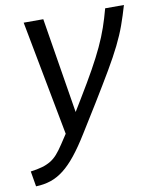

<svg xmlns="http://www.w3.org/2000/svg" viewBox="-119 -587 719 877"><g transform="rotate(-10 240.5 -149.0)"><path d="M-35 153Q-4 149 18.5 142.5Q41 136 58.5 125.5Q76 115 91 98Q106 81 123 55L152 11L51 -522H142L214 -79L248 -135Q290 -204 319 -256Q348 -308 368.5 -352Q389 -396 403 -436.5Q417 -477 429 -522H516Q502 -474 487 -432Q472 -390 449 -343.5Q426 -297 392.5 -240Q359 -183 310 -103L230 26Q196 81 166 118.5Q136 156 106.5 179Q77 202 45.5 212.5Q14 223 -23 224Z"/></g></svg>

Font: PTCRaleway Medium
Style: Italic
Weight: 500
Italic angle: -12°
Designer: Matt McInerney, Pablo Impallari, Rodrigo Fuenzalida
Foundry: Matt McInerney, Pablo Impallari, Rodrigo Fuenzalida
Version: Version 3.000g; ttfautohint (v1.5) -l 8 -r 28 -G 28 -x 14 -D